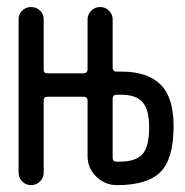

<svg xmlns="http://www.w3.org/2000/svg" viewBox="-20 -540 540 560"><path d="M308.6 -252V-79.1Q308.6 -68.4 320.3 -68.4H328.1Q376 -68.4 395.5 -90.3Q415 -112.3 415 -168.9Q415 -219.7 396 -241.7Q377 -263.7 333 -263.7H320.3Q308.6 -263.7 308.6 -252ZM34.2 -36.1V-484.4Q34.2 -499 44.9 -509.3Q55.7 -519.5 70.8 -519.5Q85.9 -519.5 96.7 -509.3Q107.4 -499 107.4 -484.4V-336.9Q107.4 -326.2 118.2 -326.2H222.7Q234.4 -326.2 235.4 -336.9V-483.4Q235.4 -498 246.1 -508.8Q256.8 -519.5 272 -519.5Q287.1 -519.5 297.9 -508.8Q308.6 -498 308.6 -483.4V-342.8Q308.6 -331.1 320.3 -331.1H335Q410.2 -331.1 448.2 -293.5Q486.3 -255.9 486.3 -172.9Q486.3 -76.2 447.8 -38.1Q409.2 0 321.3 0Q286.1 0 260.7 -24.9Q235.4 -49.8 235.4 -85V-247.1Q235.4 -257.8 222.7 -257.8H118.2Q107.4 -257.8 107.4 -247.1V-36.1Q107.4 -21.5 96.7 -10.7Q85.9 0 70.8 0Q55.7 0 44.9 -10.7Q34.2 -21.5 34.2 -36.1Z"/></svg>

Font: Rounded-X Mgen+ 2m regular
Style: Regular
Weight: 400
Designer: [Source Han Sans]
Ryoko NISHIZUKA  (kana & ideographs); Paul D. Hunt (Latin, Greek & Cyrillic); Wenlong ZHANG  (bopomofo
Version: Version 1.059.20150602